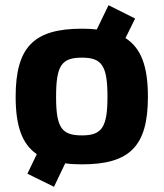

<svg xmlns="http://www.w3.org/2000/svg" viewBox="-20 -617 627 736"><path d="M498 -546 396 -597 351 -504C334 -506 314 -507 294 -507C109 -507 40 -436 40 -246C40 -135 64 -65 121 -26L85 49L187 99L230 9C249 12 271 13 294 13C478 13 547 -57 547 -246C547 -361 522 -432 461 -471ZM294 -98C216 -98 195 -128 195 -246C195 -366 216 -396 294 -396C370 -396 392 -366 392 -246C392 -128 370 -98 294 -98Z"/></svg>

Font: SnT
Style: Bold
Weight: 700
Designer: Natanael Gama
Version: Version 1.001;PS 001.001;hotconv 1.0.70;makeotf.lib2.5.58329